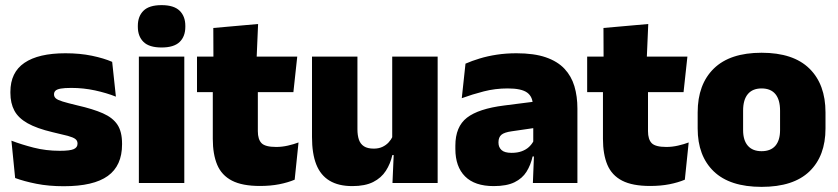

<svg xmlns="http://www.w3.org/2000/svg" viewBox="-20 -713 3265 748"><path d="M228.5 12.5Q170 12.5 122 3Q74 -6.5 39 -19.5L24.5 -165Q63.5 -150 111.2 -137.8Q159 -125.5 213 -125.5Q252.5 -125.5 267.2 -132Q282 -138.5 282 -153V-154Q282 -165 273.5 -171.5Q265 -178 243.8 -183.8Q222.5 -189.5 185 -198Q123.5 -212.5 87.5 -232.8Q51.5 -253 36 -282Q20.5 -311 20.5 -351V-355Q20.5 -431 75.2 -468.2Q130 -505.5 235 -505.5Q291.5 -505.5 338.2 -495.8Q385 -486 417 -472L431.5 -336.5Q395 -351 350 -360.8Q305 -370.5 258 -370.5Q231 -370.5 216.2 -367.8Q201.5 -365 196 -359.5Q190.5 -354 190.5 -346V-345Q190.5 -336 197.5 -329.8Q204.5 -323.5 224 -317.5Q243.5 -311.5 281 -302.5Q342.5 -288.5 381 -271.5Q419.5 -254.5 437.5 -227.2Q455.5 -200 455.5 -153.5V-150.5Q455.5 -67.5 400 -27.5Q344.5 12.5 228.5 12.5Z M521 0V-492.5H698V0ZM609.5 -528Q561 -528 539 -549.8Q517 -571.5 517 -608.5V-612.5Q517 -649.5 539 -671.2Q561 -693 609.5 -693Q657.5 -693 679.8 -671.2Q702 -649.5 702 -612.5V-608.5Q702 -571 679.8 -549.5Q657.5 -528 609.5 -528Z M992.5 11.5Q924 11.5 883.8 -9.2Q843.5 -30 826.2 -71Q809 -112 809 -172V-436H984.5V-202Q984.5 -170 999 -155.2Q1013.5 -140.5 1056 -140.5Q1079 -140.5 1101.8 -145.8Q1124.5 -151 1143 -158L1128 -13Q1102 -2 1068 4.8Q1034 11.5 992.5 11.5ZM747.5 -354V-492.5H1138L1123 -354ZM811.5 -480.5 811 -604 985.5 -619.5 979.5 -480.5Z M1372.5 -492.5V-209.5Q1372.5 -186 1378.2 -169Q1384 -152 1398 -143Q1412 -134 1436 -134Q1455 -134 1469.2 -140.5Q1483.5 -147 1493.8 -158Q1504 -169 1510 -182L1537 -109H1508.5Q1501 -75 1483.2 -47.5Q1465.5 -20 1434 -4Q1402.5 12 1352.5 12Q1299 12 1264 -9Q1229 -30 1212.2 -72.2Q1195.5 -114.5 1195.5 -179V-492.5ZM1685 -492.5V0H1509L1514.5 -126.5L1508 -144.5V-492.5Z M2056 0 2061 -126 2057.5 -130.5V-283.5L2056 -301.5Q2056 -336 2033.8 -352.2Q2011.5 -368.5 1958 -368.5Q1909.5 -368.5 1864.8 -357Q1820 -345.5 1779 -330.5L1793.5 -465Q1818.5 -476 1849 -485.2Q1879.5 -494.5 1915.5 -500Q1951.5 -505.5 1992 -505.5Q2060.5 -505.5 2106.2 -489.8Q2152 -474 2179 -445.2Q2206 -416.5 2217.8 -377Q2229.5 -337.5 2229.5 -290V0ZM1903.5 12Q1829.5 12 1791.8 -25.8Q1754 -63.5 1754 -133V-145.5Q1754 -219.5 1799.2 -254.5Q1844.5 -289.5 1944 -302L2069.5 -318L2080 -217L1973.5 -201.5Q1944.5 -197.5 1933.2 -187.8Q1922 -178 1922 -159V-157Q1922 -139.5 1933.8 -128.5Q1945.5 -117.5 1973 -117.5Q1996 -117.5 2012.8 -123.8Q2029.5 -130 2040.8 -140.5Q2052 -151 2058.5 -163.5L2083.5 -103.5H2055Q2047.5 -70 2031.2 -44Q2015 -18 1984.5 -3Q1954 12 1903.5 12Z M2512.5 11.5Q2444 11.5 2403.8 -9.2Q2363.5 -30 2346.2 -71Q2329 -112 2329 -172V-436H2504.5V-202Q2504.5 -170 2519 -155.2Q2533.5 -140.5 2576 -140.5Q2599 -140.5 2621.8 -145.8Q2644.5 -151 2663 -158L2648 -13Q2622 -2 2588 4.8Q2554 11.5 2512.5 11.5ZM2267.5 -354V-492.5H2658L2643 -354ZM2331.5 -480.5 2331 -604 2505.5 -619.5 2499.5 -480.5Z M2947 15Q2823.5 15 2760.8 -45.2Q2698 -105.5 2698 -212.5V-275Q2698 -384.5 2761 -446Q2824 -507.5 2947 -507.5Q3070.5 -507.5 3133.2 -446Q3196 -384.5 3196 -275V-212.5Q3196 -105.5 3133.5 -45.2Q3071 15 2947 15ZM2947 -124Q2982.5 -124 3000.8 -145.2Q3019 -166.5 3019 -206V-282Q3019 -324.5 3000.8 -346.5Q2982.5 -368.5 2947 -368.5Q2912 -368.5 2893.5 -346.5Q2875 -324.5 2875 -282V-206Q2875 -166.5 2893.5 -145.2Q2912 -124 2947 -124Z"/></svg>

Font: Anek Latin Medium ExtraBold
Style: Regular
Weight: 800
Version: Version 1.003